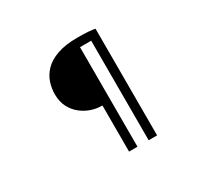

<svg xmlns="http://www.w3.org/2000/svg" viewBox="-166 -986 1331 1266"><g transform="rotate(-30 500.0 -353.5)"><path d="M467.8 -294.5Q432.6 -294.5 393.8 -307.4Q354.9 -320.3 320.3 -347.2Q285.8 -374.1 264 -415Q242.3 -456 241.5 -512.3Q241.1 -556.3 255.3 -601Q269.5 -645.6 304.5 -682.6Q339.5 -719.6 401.4 -742Q463.4 -764.4 558.1 -764.4Q608.3 -764.4 639.4 -762Q670.6 -759.6 690.3 -755.4V56.8H626V-701.1H540.9V56.8H476.7V-294.5Z"/></g></svg>

Font: Noto Sans JP
Style: Regular
Weight: 100
Designer: Ryoko NISHIZUKA 西塚涼子 (kana, bopomofo & ideographs); Paul D. Hunt (Latin, Greek & Cyrillic); Sandoll Communications 산돌커뮤니
Foundry: Adobe
Version: Version 2.004;hotconv 1.0.118;makeotfexe 2.5.65603